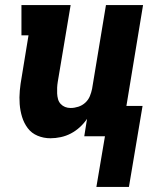

<svg xmlns="http://www.w3.org/2000/svg" viewBox="-20 -540 640 761"><path d="M362 201 396 0H314L325 -69Q313 -51 296.5 -36Q280 -21 261 -11Q242 -1 221 3.5Q200 8 180 8Q153 8 129 -2Q105 -12 90 -32Q75 -52 67.5 -76.5Q60 -101 58 -127.5Q56 -154 58.5 -181Q61 -208 66 -235L93 -400H65V-520H260L209 -216Q207 -204 206.5 -192.5Q206 -181 206.5 -169.5Q207 -158 210 -147Q213 -136 220.5 -128Q228 -120 238 -116Q248 -112 260 -112Q275 -112 290.5 -117Q306 -122 318 -133Q330 -144 336 -158.5Q342 -173 345 -188L400 -520H547L481 -120H545L491 201Z"/></svg>

Font: Iosevka Etoile Heavy
Style: Italic
Weight: 900
Italic angle: -9°
Designer: Belleve Invis
Foundry: Belleve Invis
Version: Version 22.1.2; ttfautohint (v1.8.4)